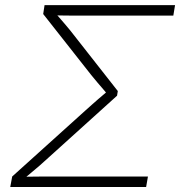

<svg xmlns="http://www.w3.org/2000/svg" viewBox="-20 -748 720 768"><path d="M21 0 28.8 -42 321.8 -306.2Q335 -317.9 347.4 -329.1Q359.9 -340.3 371.8 -350.6Q383.8 -360.8 395.3 -370.6Q406.7 -380.4 417 -389.2L413.6 -366.7Q404.3 -377.9 392.8 -391.1Q381.3 -404.3 369.1 -418.7Q356.9 -433.1 344.7 -448.2L152.8 -691.9L158.2 -727.5H680.2L673.3 -685.5H295.9Q269 -685.5 244.9 -685.8Q220.7 -686 198.2 -686.5L200.2 -696.8Q208.5 -688 217.8 -677Q227.1 -666 238 -653.6Q249 -641.1 260.7 -626.5L451.2 -383.8L448.2 -365.2L176.3 -119.6Q157.7 -102.1 139.4 -86.4Q121.1 -70.8 104.5 -56.9Q87.9 -43 72.8 -30.3L74.7 -41Q101.6 -41.5 129.9 -41.7Q158.2 -42 189.5 -42H571.8L564.5 0Z"/></svg>

Font: Inter 16pt ExtraLight
Style: Italic
Weight: 250
Italic angle: -9.3988°
Version: Version 4.001;git-66647c0bb